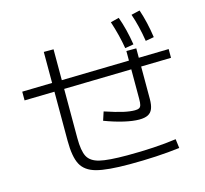

<svg xmlns="http://www.w3.org/2000/svg" viewBox="-116 -950 1171 1097"><g transform="rotate(-15 469.0 -401.0)"><path d="M210.9 -206.1V-496.1L33.2 -492.2V-543.9L210.9 -547.9V-731.4H268.6V-548.8L668 -557.6V-614.3H726.6V-558.6L904.3 -562.5V-510.7L726.6 -506.8V-315.4Q726.6 -279.3 718 -257.8Q709.5 -236.3 690.4 -226.6Q671.4 -216.8 638.7 -216.8Q601.6 -216.8 549.6 -228.8Q497.6 -240.7 436.5 -263.7L453.1 -314.5Q521 -292 560.1 -283.2Q599.1 -274.4 627.9 -274.4Q644.5 -274.4 652.8 -278.8Q661.1 -283.2 664.6 -295.2Q668 -307.1 668 -332V-505.9L268.6 -497.1V-206.1Q268.6 -130.4 286.9 -96.2Q305.2 -62 356.2 -49.6Q407.2 -37.1 519.5 -37.1Q683.6 -37.1 809.6 -54.7L816.4 -1Q682.1 15.6 519.5 15.6Q387.7 15.6 323.7 -1.7Q259.8 -19 235.4 -65.2Q210.9 -111.3 210.9 -206.1ZM625 -795.9 674.8 -808.6Q702.1 -733.9 716.8 -640.6L666 -631.8Q653.3 -709.5 625 -795.9ZM750 -806.6 800.8 -818.4Q826.7 -741.7 839.8 -650.4L790 -641.6Q775.4 -733.9 750 -806.6Z"/></g></svg>

Font: Pretendard Light
Style: Regular
Weight: 300
Designer: Base glyphs from Inter by Rasmus Andersson; Hangeul glyphs from Noto Sans CJK(Source Han Sans) by Jang Soo-young and Kan
Foundry: Kil Hyung-jin
Version: Version 1.309